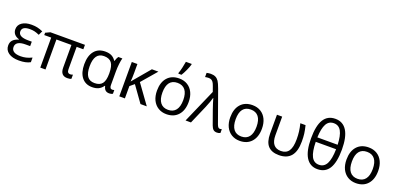

<svg xmlns="http://www.w3.org/2000/svg" viewBox="10 -1799 5782 2802"><g transform="rotate(20 2900.5 -398.0)"><path d="M140 -397Q140 -476 262 -476Q301 -476 333 -469Q365 -462 410 -442L441 -507Q393 -528 353 -536.5Q313 -545 264 -545Q171 -545 116 -506.5Q61 -468 61 -403Q61 -358 87 -327Q113 -296 161 -282V-277Q99 -257 71.5 -225.5Q44 -194 44 -145Q44 -73 102.5 -31.5Q161 10 264 10Q374 10 439 -27V-99Q391 -76 350.5 -66.5Q310 -57 268 -57Q197 -57 161 -80.5Q125 -104 125 -149Q125 -244 277 -244H349V-313H295Q140 -313 140 -397Z M990 -120V-466H1094V-535H557L487 -502V-466H595V0H676V-466H909V-114Q909 10 1016 10Q1057 10 1078 -2V-66Q1054 -57 1036 -57Q1014 -57 1002 -71.5Q990 -86 990 -120Z M1570 -72H1576Q1585 -30 1607 -10Q1629 10 1668 10Q1698 10 1722 -3V-61Q1704 -56 1692 -56Q1651 -56 1651 -112V-326Q1651 -384 1658 -443.5Q1665 -503 1675 -535H1612Q1592 -507 1580 -463H1574Q1547 -505 1507.5 -525Q1468 -545 1410 -545Q1300 -545 1240.5 -472Q1181 -399 1181 -266Q1181 -136 1239.5 -63Q1298 10 1402 10Q1460 10 1500.5 -10Q1541 -30 1570 -72ZM1265 -265Q1265 -476 1413 -476Q1496 -476 1533 -427Q1570 -378 1570 -267V-260Q1570 -153 1533 -105.5Q1496 -58 1414 -58Q1337 -58 1301 -109.5Q1265 -161 1265 -265Z M1909 -396V-534H1822V0H1909V-191L1975 -246L2151 0H2249L2033 -299L2235 -534H2134L1903 -260Q1909 -314 1909 -396Z M2567 -606Q2591 -643 2617.5 -701Q2644 -759 2653 -795V-806H2563Q2556 -763 2543.5 -708Q2531 -653 2518 -620V-606ZM2557 -545Q2441 -545 2375.5 -471.5Q2310 -398 2310 -268Q2310 -184 2340 -121Q2371 -58 2426.5 -24Q2482 10 2554 10Q2670 10 2736 -64Q2802 -138 2802 -268Q2802 -352 2772 -414.5Q2742 -477 2686.5 -511Q2631 -545 2557 -545ZM2555 -476Q2635 -476 2676.5 -423Q2718 -370 2718 -268Q2718 -165 2676.5 -111.5Q2635 -58 2556 -58Q2477 -58 2435.5 -111.5Q2394 -165 2394 -268Q2394 -371 2434.5 -423.5Q2475 -476 2555 -476Z M3059 -286Q3102 -388 3116 -445H3120Q3134 -391 3172 -281L3248 -68Q3263 -27 3283.5 -8.5Q3304 10 3339 10Q3370 10 3392 -2V-61Q3374 -56 3363 -56Q3347 -56 3336.5 -67.5Q3326 -79 3316 -105L3139 -599Q3111 -675 3091 -705Q3069 -737 3039.5 -751.5Q3010 -766 2966 -766Q2937 -766 2902 -758V-693Q2931 -699 2958 -699Q2981 -699 2999 -690Q3015 -681 3027.5 -663.5Q3040 -646 3054 -606L3082 -527L2851 0H2935Z M3695 -545Q3579 -545 3513.5 -471.5Q3448 -398 3448 -268Q3448 -184 3478 -121Q3509 -58 3564.5 -24Q3620 10 3692 10Q3808 10 3874 -64Q3940 -138 3940 -268Q3940 -352 3910 -414.5Q3880 -477 3824.5 -511Q3769 -545 3695 -545ZM3693 -476Q3773 -476 3814.5 -423Q3856 -370 3856 -268Q3856 -165 3814.5 -111.5Q3773 -58 3694 -58Q3615 -58 3573.5 -111.5Q3532 -165 3532 -268Q3532 -371 3572.5 -423.5Q3613 -476 3693 -476Z M4551 -292Q4551 -359 4544.5 -411Q4538 -463 4520 -535H4439Q4455 -470 4462 -415Q4469 -360 4469 -296Q4469 -173 4430 -115Q4391 -57 4309 -57Q4234 -57 4195.5 -104.5Q4157 -152 4157 -246V-535H4076V-242Q4076 -113 4132.5 -51.5Q4189 10 4302 10Q4426 10 4488.5 -64Q4551 -138 4551 -292Z M4900 -771Q4780 -771 4720.5 -675Q4661 -579 4661 -381Q4661 -188 4722 -89Q4783 10 4900 10Q5022 10 5081.5 -86.5Q5141 -183 5141 -381Q5141 -573 5080 -672Q5019 -771 4900 -771ZM5058 -426H4743Q4748 -566 4785.5 -634.5Q4823 -703 4900 -703Q4977 -703 5015 -634.5Q5053 -566 5058 -426ZM4743 -357H5059Q5056 -205 5017.5 -131.5Q4979 -58 4900 -58Q4820 -58 4782.5 -131.5Q4745 -205 4743 -357Z M5500 -545Q5384 -545 5318.5 -471.5Q5253 -398 5253 -268Q5253 -184 5283 -121Q5314 -58 5369.5 -24Q5425 10 5497 10Q5613 10 5679 -64Q5745 -138 5745 -268Q5745 -352 5715 -414.5Q5685 -477 5629.5 -511Q5574 -545 5500 -545ZM5498 -476Q5578 -476 5619.5 -423Q5661 -370 5661 -268Q5661 -165 5619.5 -111.5Q5578 -58 5499 -58Q5420 -58 5378.5 -111.5Q5337 -165 5337 -268Q5337 -371 5377.5 -423.5Q5418 -476 5498 -476Z"/></g></svg>

Font: OpenSansMMV
Style: Regular
Weight: 400
Designer: Steve Matteson
Foundry: Ascender Corporation
Version: Version 4.000